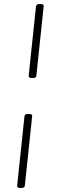

<svg xmlns="http://www.w3.org/2000/svg" viewBox="-20 -790 290 950"><path d="M79 140Q72 140 68 137Q64 134 65 128L101 -214Q103 -226 117 -226H125Q133 -226 136.5 -223Q140 -220 139 -214L103 128Q102 140 87 140ZM136 -404Q129 -404 125 -407Q121 -410 122 -416L158 -758Q160 -770 174 -770H182Q190 -770 193.5 -767Q197 -764 196 -758L160 -416Q159 -404 144 -404Z"/></svg>

Font: Asap Thin
Style: Italic
Weight: 250
Italic angle: -6°
Designer: Pablo Cosgaya
Foundry: Omnibus-Type
Version: Version 3.001